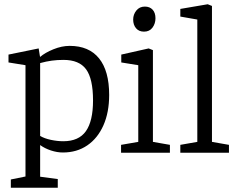

<svg xmlns="http://www.w3.org/2000/svg" viewBox="-20 -719 1124 904"><path d="M31 165V126L100 112V-412L20 -425V-462L162 -491L168 -454L169 -451Q192 -471 231.5 -487Q271 -503 308 -503Q399 -503 446.5 -444Q494 -385 494 -272Q494 -190 467 -129Q440 -68 391 -34.5Q342 -1 276 -1Q249 -1 220 -10.5Q191 -20 169 -36V-30V-20V113L252 124V165ZM278 -54Q351 -54 384.5 -101.5Q418 -149 418 -246Q418 -348 385.5 -392.5Q353 -437 279 -437Q250 -437 224 -433.5Q198 -430 169 -422V-79Q189 -67 219.5 -60.5Q250 -54 278 -54Z M550 0V-37L631 -51V-412L551 -425V-462L680 -491L700 -483V-51L780 -37V0ZM658 -570Q634 -570 620.5 -586Q607 -602 607 -627Q607 -651 622 -669.5Q637 -688 662 -688Q685 -688 698.5 -673.5Q712 -659 712 -633Q712 -608 698 -589Q684 -570 658 -570Z M829 0V-37L909 -51V-627L829 -641V-677L958 -699L978 -691V-51L1058 -37V0Z"/></svg>

Font: Faustina Light Light
Style: Regular
Weight: 300
Version: Version 1.200